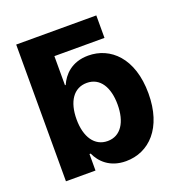

<svg xmlns="http://www.w3.org/2000/svg" viewBox="-132 -840 899 960"><g transform="rotate(-20 317.0 -360.0)"><path d="M376.5 8.3C500 8.3 597.2 -88.9 597.2 -272C597.2 -461.4 495.1 -552.7 377.9 -552.7C288.1 -552.7 242.7 -499.5 222.7 -453.1H218.8V-607.9H485.4V-727.5H59.1V0H216.3V-87.9H222.7C243.7 -41 290.5 8.3 376.5 8.3ZM324.7 -117.7C255.4 -117.7 214.8 -178.7 214.8 -272.5C214.8 -367.2 254.9 -426.8 324.7 -426.8C395.5 -426.8 433.1 -364.3 433.1 -272.5C433.1 -180.2 395 -117.7 324.7 -117.7Z"/></g></svg>

Font: Raveo
Style: Bold
Weight: 700
Designer: Jakub Foglar, Rasmus Andersson (Inter)
Foundry: Jakubfoglar.com
Version: Version 1.100;Glyphs 3.2.3 (3260)